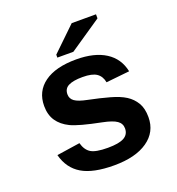

<svg xmlns="http://www.w3.org/2000/svg" viewBox="-131 -818 862 935"><g transform="rotate(-20 300.0 -351.0)"><path d="M539.1 -154.3Q539.1 -77.6 476.3 -33.9Q413.6 9.8 302.7 9.8Q193.8 9.8 136 -24.7Q78.1 -59.1 59.1 -131.8L179.7 -149.9Q189.9 -112.3 215.1 -96.7Q240.2 -81.1 302.7 -81.1Q360.4 -81.1 386.7 -95.7Q413.1 -110.4 413.1 -141.6Q413.1 -167 391.8 -181.9Q370.6 -196.8 319.8 -207Q203.6 -230 163.1 -249.8Q122.6 -269.5 101.3 -301Q80.1 -332.5 80.1 -378.4Q80.1 -454.1 138.4 -496.3Q196.8 -538.6 303.7 -538.6Q397.9 -538.6 455.3 -502Q512.7 -465.3 526.9 -396L405.3 -383.3Q399.4 -415.5 376.5 -431.4Q353.5 -447.3 303.7 -447.3Q254.9 -447.3 230.5 -434.8Q206.1 -422.4 206.1 -393.1Q206.1 -370.1 224.9 -356.7Q243.7 -343.3 288.1 -334.5Q350.1 -321.8 398.2 -308.3Q446.3 -294.9 475.3 -276.4Q504.4 -257.8 521.7 -228.8Q539.1 -199.7 539.1 -154.3ZM221.2 -578.1V-593.3L344.2 -711.9H470.2V-690.9L304.2 -578.1Z"/></g></svg>

Font: Cousine
Style: Bold
Weight: 700
Monospace: yes
Designer: Steve Matteson
Foundry: Ascender Corporation
Version: Version 1.20